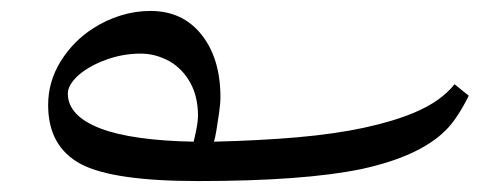

<svg xmlns="http://www.w3.org/2000/svg" viewBox="-20 -466 894 351"><path d="M342 -135Q187 -135 128 -166Q68 -198 68 -274Q68 -317 91 -354Q114 -391 150 -414Q173 -429 200 -437.5Q227 -446 255 -446Q314 -446 348.5 -402.5Q383 -359 383 -288Q383 -277 380.5 -259.5Q378 -242 375.5 -227Q373 -212 371 -207Q455 -209 523.5 -215Q592 -221 645.5 -232.5Q699 -244 737 -260Q763 -271 781 -284Q799 -297 811 -312L837 -291Q827 -271 816.5 -255Q806 -239 795 -228Q747 -180 641 -157Q588 -146 513 -140.5Q438 -135 342 -135ZM334 -207Q338 -223 340 -235Q342 -247 342 -254Q342 -289 328 -314.5Q314 -340 290 -354Q277 -361 264 -364.5Q251 -368 237 -368Q205 -368 174.5 -357Q144 -346 124 -329Q104 -311 104 -295Q104 -254 164 -231Q193 -220 236 -214Q279 -208 334 -207Z"/></svg>

Font: Noto Naskh Arabic UI
Style: Regular
Weight: 400
Designer: Monotype Design Team, David Williams, Mohamad Dakak and Nizar Qandah
Foundry: Monotype Imaging Inc.
Version: Version 2.014